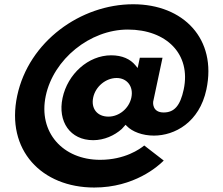

<svg xmlns="http://www.w3.org/2000/svg" viewBox="-20 -852 1024 880"><path d="M407.1 -405C417.9 -456.1 465.5 -494.5 514.6 -494.5C561.8 -494.5 592.9 -456 582.1 -405C571.5 -355 526.1 -317.5 477 -317.5C425 -317.5 396.5 -355 407.1 -405ZM730 -336.5C676.4 -336.5 681.7 -383.9 682 -385.4L682 -385.7L724.9 -587.5H620.9L610.9 -540.3L600.8 -552.6C577.3 -581.2 540 -598.5 489.7 -598.5C384.3 -598.5 289.9 -512.5 266.7 -403C243.6 -294.6 301.6 -209.5 407 -209.5C457.6 -209.5 504.7 -231 538 -260.7L555.6 -280.1L560.8 -274.7C586.4 -248.1 633.1 -230.5 685.5 -230.5C780.1 -230.5 893.7 -290.3 926 -442C975.1 -673.4 821 -832.5 590.5 -832.5C350 -832.5 111.8 -662.4 58.8 -413C5.8 -163.6 171.4 7.5 411.9 7.5C595.6 7.5 704.3 -89.8 730.5 -116.1L641.1 -185.2C621.8 -169.3 552.7 -119.5 438.9 -119.5C268.3 -119.5 154.2 -245.4 189.8 -413C225.3 -580.3 391.8 -716.5 565.8 -716.5C742.8 -716.5 856.4 -604 822 -442C806 -367 778.5 -336.5 730 -336.5Z"/></svg>

Font: Hussar Nova
Style: RgIta
Weight: 700
Foundry: Cannot Into Space Fonts
Version: Version 0.99